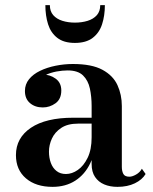

<svg xmlns="http://www.w3.org/2000/svg" viewBox="-20 -717 597 747"><path d="M437 10Q408 10 385.5 0.5Q363 -9 349.8 -28.5Q336.5 -48 336.5 -79V-304.5Q336.5 -340.5 329.8 -372.2Q323 -404 303 -423.5Q283 -443 243 -443Q223 -443 200 -438.8Q177 -434.5 156.5 -425Q136 -415.5 123 -400.2Q110 -385 110 -363H78Q78 -392 98.8 -409.5Q119.5 -427 146.5 -427Q174.5 -427 196.5 -411Q218.5 -395 218.5 -365Q218.5 -331.5 196 -315.2Q173.5 -299 146.5 -299Q116.5 -299 96.8 -315.8Q77 -332.5 77 -363Q77 -389 93 -408.8Q109 -428.5 136 -441.5Q163 -454.5 196.2 -461.2Q229.5 -468 263.5 -468Q337 -468 378.5 -445.5Q420 -423 437 -385.8Q454 -348.5 454 -304.5V-68Q454 -51.5 459.8 -40.5Q465.5 -29.5 483.5 -29.5Q494.5 -29.5 509.2 -37.8Q524 -46 532 -60.5L546.5 -40Q533 -17.5 504.5 -3.8Q476 10 437 10ZM184.5 10Q119.5 10 80.8 -23.2Q42 -56.5 42 -113.5Q42 -180.5 100.2 -219.8Q158.5 -259 265 -259H383V-236H283.5Q243.5 -236 218.5 -219.5Q193.5 -203 182 -178Q170.5 -153 170.5 -127Q170.5 -103 177.8 -83.2Q185 -63.5 199.8 -51.8Q214.5 -40 236.5 -40Q260 -40 282.8 -55.8Q305.5 -71.5 321 -103.2Q336.5 -135 336.5 -183H352Q352 -125.5 331.2 -82Q310.5 -38.5 273 -14.2Q235.5 10 184.5 10ZM271.5 -550Q228 -550 202.8 -569.8Q177.5 -589.5 167 -622.8Q156.5 -656 156.5 -697H174Q174 -673 187.2 -658Q200.5 -643 222.8 -636Q245 -629 271.5 -629Q298.5 -629 321 -636Q343.5 -643 356.8 -658Q370 -673 370 -697H388Q388 -656 377.2 -622.8Q366.5 -589.5 340.8 -569.8Q315 -550 271.5 -550Z"/></svg>

Font: Bodoni Moda SC 9pt SemiBold
Style: Regular
Weight: 600
Designer: Owen Earl
Foundry: indestructible type
Version: Version 2.005